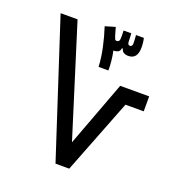

<svg xmlns="http://www.w3.org/2000/svg" viewBox="-131 -826 849 930"><g transform="rotate(20 293.0 -361.0)"><path d="M259.3 0 33.2 -693.4H120.6L298.8 -124.5L424.8 -461.4H574.2V-384.3H480L330.1 0ZM294.9 -511.7Q293 -557.1 282.2 -607.4Q271.5 -657.7 255.4 -707L307.1 -722.2L318.8 -681.2Q322.8 -668.9 325.2 -664.3Q327.6 -659.7 334 -659.7Q347.7 -659.7 349.1 -676.3Q349.6 -683.1 349.4 -694.8Q349.1 -706.5 348.6 -718.8H388.2Q389.2 -710 389.6 -697.3Q389.6 -684.1 390.1 -676.8Q391.1 -666.5 394 -663.1Q397 -659.7 402.8 -659.7Q415 -659.7 415 -677.2Q415 -686 414.3 -696Q413.6 -706.1 412.6 -718.8H453.1Q455.6 -709 457 -697Q458.5 -685.1 458.5 -670.9Q458.5 -610.8 411.1 -610.8Q397.5 -610.8 387.7 -616.7Q377.9 -622.6 375.5 -635.3H370.6Q368.2 -620.6 359.1 -615.7Q350.1 -610.8 338.9 -610.8Q337.4 -610.8 335.4 -610.8Q345.7 -562.5 345.7 -511.7Z"/></g></svg>

Font: CaskaydiaMono NF SemiLight
Style: Regular
Weight: 350
Designer: Aaron Bell
Foundry: Saja Typeworks
Version: Version 2111.001; ttfautohint (v1.8.4);Nerd Fonts 3.1.1